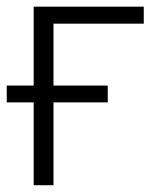

<svg xmlns="http://www.w3.org/2000/svg" viewBox="-20 -548 461 568"><path d="M298.8 -245.1H138.2V0H79.6V-245.1H0V-294.9H79.6V-528.3H405.3V-478H138.2V-294.9H298.8Z"/></svg>

Font: Franko
Style: Light
Weight: 300
Designer: Google
Version: Version 1.200310; 2013